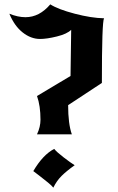

<svg xmlns="http://www.w3.org/2000/svg" viewBox="-20 -808 544 882"><path d="M150 -367 304 -459 307 -671Q288 -652 241.5 -640.5Q195 -629 164 -629Q122 -629 84 -659Q46 -689 23 -745Q62 -729 97 -729Q161 -729 211 -788Q247 -765 323.5 -745Q400 -725 458 -724Q448 -708 448 -427L293 -325Q293 -239 310 -191H150Q166 -225 166 -258Q166 -322 150 -367ZM133 -22Q177 -97 229 -124Q240 -110 272.5 -85Q305 -60 323 -49Q285 -22 262.5 0.5Q240 23 225 54Q218 45 201 31Q184 17 160 -1.5Q136 -20 133 -22Z"/></svg>

Font: NewRocker
Style: Regular
Weight: 400
Designer: Pablo Impallari, Brenda Gallo, Rodrigo Fuenzalida
Foundry: Pablo Impallari, Brenda Gallo, Rodrigo Fuenzalida
Version: Version 1.000